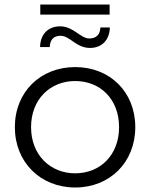

<svg xmlns="http://www.w3.org/2000/svg" viewBox="-20 -828 667 853"><path d="M467 -763V-808H159V-763ZM380 -615C433 -615 467 -651 468 -706H426C425 -675 408 -657 377 -657C337 -657 307 -711 247 -711C194 -711 159 -676 158 -619H201C202 -651 218 -669 249 -669C291 -669 318 -615 380 -615ZM314 5C468 5 581 -107 581 -263C581 -420 468 -530 314 -530C160 -530 46 -420 46 -263C46 -107 160 5 314 5ZM314 -58C203 -58 118 -140 118 -263C118 -387 203 -468 314 -468C426 -468 509 -387 509 -263C509 -140 426 -58 314 -58Z"/></svg>

Font: Montserrat Z
Style: Regular
Weight: 400
Designer: Julieta Ulanovsky
Foundry: Julieta Ulanovsky
Version: Version 8.000